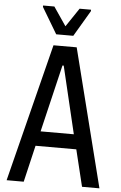

<svg xmlns="http://www.w3.org/2000/svg" viewBox="-70 -1079 771 1220"><g transform="rotate(5 316.0 -469.0)"><path d="M20 94 242 -786H390L612 94H501L444 -140H184L129 94ZM208 -234H420L318 -663H310ZM253 -857 154 -1023V-1032H226L307 -913L387 -1032H460V-1023L362 -857Z"/></g></svg>

Font: Farlight84_Sys_V01
Style: Regular
Weight: 400
Designer: Ryoko NISHIZUKA  (kana, bopomofo & ideographs); Paul D. Hunt (Latin, Greek & Cyrillic); Sandoll Communications , Soo-you
Foundry: Adobe
Version: Version 2.004;October 29, 2024;FontCreator 14.0.0.2814 64-bi